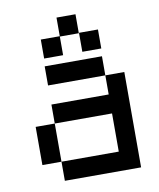

<svg xmlns="http://www.w3.org/2000/svg" viewBox="-78 -731 655 793"><g transform="rotate(-10 250.0 -335.0)"><path d="M212.9 -512.2H133.3V-591.8H212.9ZM373 -512.2H293.5V-591.8H373ZM292.5 -590.3H212.9V-669.9H292.5ZM129.9 -80.1H49.8V-240.2H129.9ZM370.1 -399.9H129.9V-480H370.1ZM370.1 -399.9H449.7V0H129.9V-80.1H370.1V-240.2H129.9V-319.8H370.1Z"/></g></svg>

Font: W95FA
Style: Regular
Weight: 400
Designer: FontsArena.com
Foundry: Alina Sava
Version: Version 1.002;Fontself Maker 3.4.0